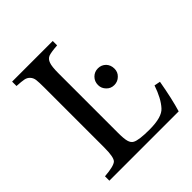

<svg xmlns="http://www.w3.org/2000/svg" viewBox="-179 -774 899 899"><g transform="rotate(-45 270.5 -325.0)"><path d="M499 -166 529 -160Q512 -63 493 0H34V-29Q98 -34 113 -49Q127 -64 127 -127V-524Q127 -559 125 -575Q123 -591 113 -602Q103 -613 88 -616Q73 -619 40 -621V-650H309V-621Q266 -618 250 -612Q234 -605 228 -587Q221 -569 221 -524V-130Q221 -90 226 -73Q231 -55 244 -48Q266 -36 336 -36Q419 -36 446 -67Q477 -101 499 -166ZM368 -410Q391 -410 407 -394Q422 -378 422 -354Q422 -331 406 -316Q390 -300 367 -300Q344 -300 329 -316Q313 -332 313 -354Q313 -378 329 -394Q345 -410 368 -410Z"/></g></svg>

Font: Shafarik
Style: Regular
Weight: 400
Version: Version 1.001; ttfautohint (v1.8.4.7-5d5b)